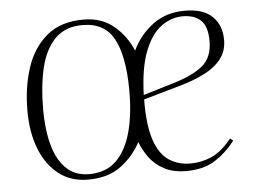

<svg xmlns="http://www.w3.org/2000/svg" viewBox="-44 -577 852 645"><g transform="rotate(-5 382.5 -254.5)"><path d="M601 -523Q663 -523 693.5 -493Q724 -463 724 -414Q724 -376 702.5 -349Q681 -322 644.5 -304Q608 -286 562 -273L439 -238Q438 -151 455 -101Q472 -51 503.5 -30.5Q535 -10 575 -10Q613 -10 647 -25Q681 -40 715 -82L725 -74Q697 -37 658 -11.5Q619 14 560 14Q515 14 484.5 -2.5Q454 -19 435.5 -44.5Q417 -70 407 -97Q382 -50 339 -18Q296 14 228 14Q171 14 130 -17.5Q89 -49 67 -105Q45 -161 45 -234Q45 -313 66.5 -378.5Q88 -444 135 -483.5Q182 -523 259 -523Q321 -523 362 -488Q403 -453 423 -404Q447 -455 492 -489Q537 -523 601 -523ZM233 -4Q291 -4 326 -39Q361 -74 377 -136Q393 -198 392 -278Q391 -390 359.5 -447.5Q328 -505 254 -505Q196 -505 161.5 -470Q127 -435 112.5 -373.5Q98 -312 98 -232Q99 -120 133.5 -62Q168 -4 233 -4ZM675 -414Q675 -464 653 -484.5Q631 -505 592 -505Q554 -505 520 -480.5Q486 -456 464 -400.5Q442 -345 439 -253L539 -283Q607 -303 641 -331Q675 -359 675 -414Z"/></g></svg>

Font: Display Extralight
Style: Italic
Weight: 200
Italic angle: -2°
Designer: Latin by Veronika Burian and Jose Scaglione. Greek by Irene Vlachou. Cyrillic by Vera Evstafieva
Foundry: TypeTogether
Version: Version 3.002